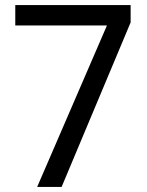

<svg xmlns="http://www.w3.org/2000/svg" viewBox="-20 -734 577 754"><path d="M126 0H222L493 -646V-714H40V-634H400Z"/></svg>

Font: Noto Sans Thai
Style: Regular
Weight: 400
Designer: Monotype Design Team
Foundry: Monotype Imaging Inc.
Version: Version 1.901